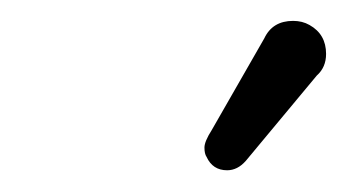

<svg xmlns="http://www.w3.org/2000/svg" viewBox="-20 -720 329 182"><path d="M195.3 -558.6Q205.1 -558.6 212.9 -567.4L280.3 -648.4Q289.1 -656.2 289.1 -668.9Q289.1 -687.5 273.4 -696.3Q266.6 -700.2 257.8 -700.2Q238.3 -700.2 230.5 -683.6Q230.5 -683.6 180.7 -596.7Q173.8 -585.9 173.8 -580.1Q173.8 -574.2 175.8 -571.3Q181.6 -558.6 195.3 -558.6Z"/></svg>

Font: FakePearl
Style: Light
Weight: 350
Version: Version 1.2